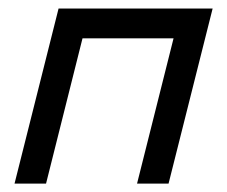

<svg xmlns="http://www.w3.org/2000/svg" viewBox="-20 -437 540 457"><path d="M14.6 0 119.4 -416.7H486.1L381.2 0H306.2L393.1 -345.8H176.4L89.6 0Z"/></svg>

Font: Afacad
Style: Italic
Weight: 400
Italic angle: -14°
Designer: Kristian Moeller
Foundry: Dicotype
Version: Version 1.000